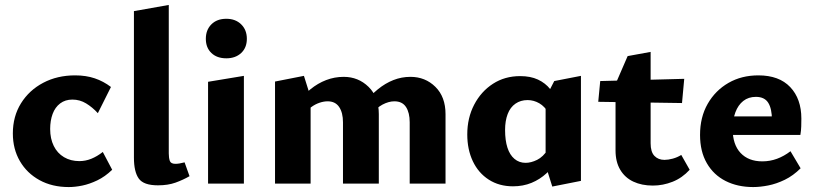

<svg xmlns="http://www.w3.org/2000/svg" viewBox="-20 -743 3298 777"><path d="M258 14Q191 14 140 -14Q89 -42 60.5 -91Q32 -140 32 -203Q32 -272 65 -325Q98 -378 155 -408Q212 -438 284 -438Q328 -438 363.5 -426Q399 -414 429 -391L376 -285Q354 -309 328.5 -324.5Q303 -340 273 -340Q244 -340 223.5 -324.5Q203 -309 193 -282Q183 -255 183 -221Q183 -182 197.5 -152.5Q212 -123 239 -107Q266 -91 301 -91Q326 -91 349.5 -100.5Q373 -110 396 -128L434 -56Q405 -28 373.5 -13Q342 2 313 8Q284 14 258 14Z M619 7Q561 7 541.5 -20.5Q522 -48 522 -105V-698L663 -723V-122Q663 -105 667 -92.5Q671 -80 690 -80Q697 -80 706.5 -81.5Q716 -83 727 -86L747 -30Q721 -15 690.5 -4Q660 7 619 7Z M822 0V-412L967 -436V0ZM896 -507Q858 -507 835.5 -528.5Q813 -550 813 -586Q813 -622 835.5 -644.5Q858 -667 896 -667Q933 -667 956 -644.5Q979 -622 979 -586Q979 -550 956 -528.5Q933 -507 896 -507Z M1638 0V-248Q1638 -287 1623 -310Q1608 -333 1576 -333Q1553 -333 1527.5 -319.5Q1502 -306 1488 -281L1451 -322Q1479 -357 1509 -381.5Q1539 -406 1572 -419Q1605 -432 1641 -432Q1701 -432 1742 -391.5Q1783 -351 1783 -281V0ZM1368 0V-248Q1368 -287 1352.5 -310Q1337 -333 1306 -333Q1290 -333 1272.5 -327Q1255 -321 1239.5 -309.5Q1224 -298 1213 -281L1177 -322Q1206 -357 1236 -381.5Q1266 -406 1300 -419Q1334 -432 1371 -432Q1430 -432 1471.5 -391.5Q1513 -351 1513 -281V0ZM1093 0V-413L1210 -436L1237 -350V0Z M2056 11Q2000 11 1958 -16Q1916 -43 1893.5 -90.5Q1871 -138 1871 -199Q1871 -266 1899 -319.5Q1927 -373 1975 -404Q2023 -435 2085 -435Q2127 -435 2157 -421Q2187 -407 2206.5 -382.5Q2226 -358 2236 -327L2200 -285Q2185 -312 2162.5 -325Q2140 -338 2115 -338Q2087 -338 2066 -323.5Q2045 -309 2034.5 -281.5Q2024 -254 2024 -217Q2024 -175 2033.5 -145.5Q2043 -116 2062 -100Q2081 -84 2107 -84Q2129 -84 2153.5 -96Q2178 -108 2198 -139L2240 -101Q2219 -67 2192 -42Q2165 -17 2131 -3Q2097 11 2056 11ZM2215 12 2188 -74V-347L2223 -415L2331 -436V-11Z M2622 8Q2577 8 2543 -8Q2509 -24 2490 -56Q2471 -88 2471 -134V-403L2520 -516L2613 -533V-163Q2613 -128 2628.5 -112Q2644 -96 2669 -96Q2684 -96 2702.5 -101Q2721 -106 2737 -116L2771 -56Q2741 -23 2702 -7.5Q2663 8 2622 8ZM2740 -326 2401 -331 2409 -415 2749 -424Z M3028 14Q2965 14 2916.5 -10.5Q2868 -35 2840.5 -82.5Q2813 -130 2813 -197Q2813 -269 2844 -323Q2875 -377 2928 -407.5Q2981 -438 3049 -438Q3133 -438 3178 -390.5Q3223 -343 3223 -263Q3223 -248 3222.5 -231Q3222 -214 3219 -197H3104V-257Q3104 -303 3089 -327Q3074 -351 3039 -351Q3009 -351 2988 -334.5Q2967 -318 2956 -288.5Q2945 -259 2945 -221Q2945 -158 2977 -124Q3009 -90 3065 -90Q3096 -90 3124.5 -100.5Q3153 -111 3179 -131L3220 -62Q3190 -32 3156 -15.5Q3122 1 3089 7.5Q3056 14 3028 14ZM2880 -197 2896 -272H3210V-197Z"/></svg>

Font: Ysabeau Infant ExtraBold
Style: Regular
Weight: 800
Designer: Christian Thalmann (Catharsis Fonts)
Version: Version 2.001;gftools[0.9.30]; featfreeze: ss01,ss02,lnum